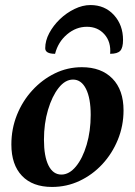

<svg xmlns="http://www.w3.org/2000/svg" viewBox="-20 -728 533 760"><path d="M186 12Q109 12 67 -32Q25 -76 25 -156Q25 -218 47 -273Q69 -328 108 -370.5Q147 -413 197 -437.5Q247 -462 304 -462Q381 -462 425 -417Q469 -372 469 -291Q469 -230 446.5 -175Q424 -120 385 -78Q346 -36 295 -12Q244 12 186 12ZM223 -37Q254 -37 280.5 -69Q307 -101 323 -155Q339 -209 339 -273Q339 -339 320.5 -376Q302 -413 269 -413Q238 -413 212 -380Q186 -347 170 -293Q154 -239 154 -175Q154 -109 172 -73Q190 -37 223 -37ZM338 -708Q395 -708 431 -668.5Q467 -629 467 -570Q467 -539 456 -527Q445 -515 416 -515Q420 -562 393.5 -592Q367 -622 324 -622Q281 -622 245.5 -592Q210 -562 198 -515Q159 -515 159 -537Q159 -567 175 -597Q191 -627 217 -652Q243 -677 275 -692.5Q307 -708 338 -708Z"/></svg>

Font: Petrona
Style: Bold Italic
Weight: 700
Italic angle: -9°
Designer: Ringo R. Seeber
Foundry: Ringo R. Seeber
Version: Version 2.001; ttfautohint (v1.8.3)